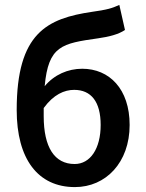

<svg xmlns="http://www.w3.org/2000/svg" viewBox="-20 -750 593 782"><path d="M48 -302C48 -103 134 12 285 12C411 12 508 -88 508 -241C508 -388 425 -470 315 -470C257 -470 201 -446 162 -399C177 -564 232 -573 380 -594C423 -600 463 -610 489 -628L466 -730C436 -716 414 -710 356 -702C172 -675 48 -616 48 -302ZM158 -277V-310C198 -365 242 -384 282 -384C351 -384 390 -336 390 -241C390 -145 348 -82 284 -82C202 -82 158 -150 158 -277Z"/></svg>

Font: DAIFUKU Sans Semibold
Style: Regular
Weight: 600
Designer: Original font ‘Source Sans 3’ : Paul D. Hunt
Foundry: Daifuku
Version: Version 1.000